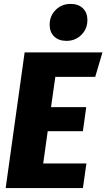

<svg xmlns="http://www.w3.org/2000/svg" viewBox="-20 -962 544 982"><path d="M467 -569H263L241 -414H421L404 -291H224L201 -126H422L404 0H9L106 -694H504ZM234 -835Q234 -881 265 -911.5Q296 -942 341 -942Q381 -942 404 -919.5Q427 -897 427 -860Q427 -814 396 -783.5Q365 -753 320 -753Q280 -753 257 -775.5Q234 -798 234 -835Z"/></svg>

Font: Fira Sans Condensed ExtraBold
Style: Italic
Weight: 800
Width: 3
Italic angle: -8°
Designer: bBox Type GmbH & Carrois Corporate GbR & Edenspiekermann AG
Foundry: bBox Type GmbH & Carrois Corporate GbR & Edenspiekermann AG
Version: Version 4.301